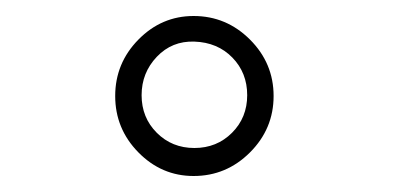

<svg xmlns="http://www.w3.org/2000/svg" viewBox="-20 152 500 240"><path d="M222 372Q182 372 153 342.5Q124 313 124 272Q124 231 153 201.5Q182 172 222 172Q263 172 292.5 201.5Q322 231 322 272Q322 313 292.5 342.5Q263 372 222 372ZM223 337Q251 337 270 318Q289 299 289 271Q289 243 270.5 224Q252 205 223 204Q195 203 176 223Q157 243 157 271Q157 299 176 318Q195 337 223 337Z"/></svg>

Font: Reem Kufi
Style: Bold
Weight: 700
Designer: Khaled Hosny
Version: Version 1.001